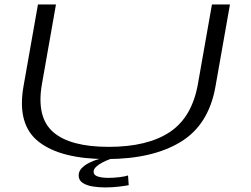

<svg xmlns="http://www.w3.org/2000/svg" viewBox="-20 -694 1100 842"><path d="M448 3.5Q248 3.5 150.8 -71.5Q53.5 -146.5 83 -315L146.5 -674.5H225.5L164 -326Q138.5 -180.5 212.8 -115.2Q287 -50 457 -50Q627.5 -50 725 -115.2Q822.5 -180.5 848 -326L909.5 -674.5H988.5L925 -315Q895.5 -146.5 772 -71.5Q648.5 3.5 448 3.5ZM441 128Q414 128 387 123.8Q360 119.5 342.5 108Q325 96.5 325 75.5Q325 57 338.5 43.2Q352 29.5 371 20Q390 10.5 407 5.5Q424 0.5 430.5 0H474Q470 1 456.8 6Q443.5 11 428.2 19Q413 27 401.8 37.2Q390.5 47.5 390.5 59.5Q390.5 74 408.8 80Q427 86 456 86Q478.5 86 503.2 83Q528 80 541.5 75.5L544.5 118Q533.5 120.5 503.2 124.2Q473 128 441 128Z"/></svg>

Font: Anybody UltraExpanded Light
Style: Italic
Weight: 300
Width: 9
Italic angle: -10°
Designer: Tyler Finck
Foundry: Etcetera Type Company
Version: Version 1.010; ttfautohint (v1.8.3) -l 8 -r 50 -G 200 -x 14 